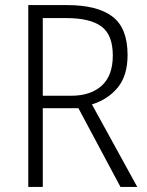

<svg xmlns="http://www.w3.org/2000/svg" viewBox="-20 -734 578 754"><path d="M244 -714Q362 -714 421.5 -669Q481 -624 481 -518Q481 -438 443 -391Q405 -344 341 -324L519 0H453L288 -309H148V0H91V-714ZM240 -663H148V-358H259Q336 -358 379.5 -397.5Q423 -437 423 -516Q423 -597 378.5 -630Q334 -663 240 -663Z"/></svg>

Font: Noto Sans Georgian SemiCondensed Light
Style: Regular
Weight: 300
Width: 4
Designer: Monotype Design Team, Akaki Razmadze
Foundry: Google LLC
Version: Version 2.005; ttfautohint (v1.8.4.7-5d5b)